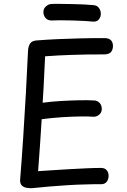

<svg xmlns="http://www.w3.org/2000/svg" viewBox="-20 -978 668 1013"><path d="M147 15Q136 15 121.5 13Q107 11 96.5 2Q86 -7 86 -27Q95 -139 102.5 -254.5Q110 -370 116.5 -485.5Q123 -601 128 -713Q130 -737 140.5 -750.5Q151 -764 177 -765Q229 -769 284 -771.5Q339 -774 400 -775.5Q461 -777 530 -777Q555 -777 565.5 -765.5Q576 -754 576 -736Q576 -716 565.5 -703.5Q555 -691 530 -691Q482 -691 440.5 -690.5Q399 -690 361.5 -688.5Q324 -687 289 -685.5Q254 -684 218 -681Q216 -642 214 -600Q212 -558 210 -516.5Q208 -475 205 -436Q249 -442 299.5 -445Q350 -448 397 -449Q444 -450 475 -448Q492 -448 504 -436.5Q516 -425 517 -406Q518 -386 504.5 -374Q491 -362 475 -362Q450 -364 404.5 -363.5Q359 -363 305.5 -359.5Q252 -356 200 -349Q196 -281 191 -211.5Q186 -142 181 -75Q216 -77 258.5 -80Q301 -83 347 -85.5Q393 -88 436 -90Q479 -92 513 -92Q533 -92 543 -80Q553 -68 553 -51Q553 -32 543 -19Q533 -6 513 -6Q493 -6 472.5 -6Q452 -6 432 -5Q385 -4 337 -1Q289 2 241.5 6Q194 10 147 15ZM251 -870Q232 -870 220.5 -883Q209 -896 209 -915Q209 -932 222 -944Q235 -956 251 -957Q269 -958 298.5 -957.5Q328 -957 361 -956.5Q394 -956 424 -954.5Q454 -953 472 -951Q492 -950 502 -936Q512 -922 512 -906Q512 -889 502 -876Q492 -863 472 -864Q454 -866 424.5 -867.5Q395 -869 361.5 -870Q328 -871 298.5 -871Q269 -871 251 -870Z"/></svg>

Font: Playpen Sans Thai
Style: Regular
Weight: 400
Designer: Sirin Gunkloy, Laura Meseguer, Veronika Burian, José Scaglione
Foundry: TypeTogether
Version: Version 2.000